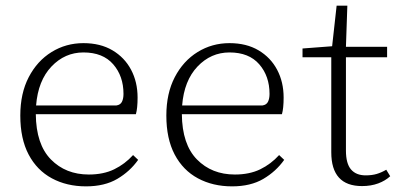

<svg xmlns="http://www.w3.org/2000/svg" viewBox="-20 -648 1424 681"><path d="M276 -462Q210 -462 162.5 -412Q115 -362 108 -274H393Q407 -276 412.5 -287Q418 -298 418 -315Q418 -378 381.5 -420Q345 -462 276 -462ZM285 13Q217 13 164 -15.5Q111 -44 81.5 -100Q52 -156 52 -238Q52 -317 82 -374.5Q112 -432 163 -463.5Q214 -495 276 -495Q336 -495 379 -469.5Q422 -444 445 -400.5Q468 -357 468 -302Q468 -264 462 -243H107Q108 -136 160.5 -82.5Q213 -29 295 -29Q347 -29 385 -47.5Q423 -66 452 -98L470 -81Q441 -40 396 -13.5Q351 13 285 13Z M794 -462Q728 -462 680.5 -412Q633 -362 626 -274H911Q925 -276 930.5 -287Q936 -298 936 -315Q936 -378 899.5 -420Q863 -462 794 -462ZM803 13Q735 13 682 -15.5Q629 -44 599.5 -100Q570 -156 570 -238Q570 -317 600 -374.5Q630 -432 681 -463.5Q732 -495 794 -495Q854 -495 897 -469.5Q940 -444 963 -400.5Q986 -357 986 -302Q986 -264 980 -243H625Q626 -136 678.5 -82.5Q731 -29 813 -29Q865 -29 903 -47.5Q941 -66 970 -98L988 -81Q959 -40 914 -13.5Q869 13 803 13Z M1264 12Q1155 12 1155 -108V-445H1053V-476L1158 -484L1174 -628H1212L1207 -482H1353V-445H1207V-114Q1207 -68 1225 -47Q1243 -26 1277 -26Q1299 -26 1316 -31Q1333 -36 1350 -46L1364 -23Q1347 -7 1321.5 2.5Q1296 12 1264 12Z"/></svg>

Font: Source Serif 4 SmText Light
Style: Regular
Weight: 300
Designer: Frank Grießhammer
Foundry: Adobe
Version: Version 4.005;hotconv 1.1.0;makeotfexe 2.6.0